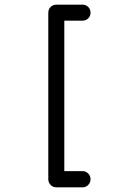

<svg xmlns="http://www.w3.org/2000/svg" viewBox="-20 -753 600 827"><path d="M223 -733Q335 -733 335 -733Q350 -733 360 -723Q370 -713 370 -698.5Q370 -684 360 -674Q350 -664 335 -664H257V-16H335Q350 -16 360 -5.5Q370 5 370 19Q370 33 360 43.5Q350 54 335 54H223Q208 54 198 43.5Q188 33 188 19V-698Q188 -713 198 -723Q208 -733 223 -733Z"/></svg>

Font: Brass Mono
Style: Regular
Weight: 400
Monospace: yes
Version: Version 1.100; ttfautohint (v1.8.3) -l 8 -r 50 -G 200 -x 14 